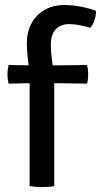

<svg xmlns="http://www.w3.org/2000/svg" viewBox="-20 -760 412 784"><path d="M150 -492.5 335.5 -494.5Q340 -476 340 -457Q340 -447 339 -437.2Q338 -427.5 335.5 -418.5L149.5 -421L15 -418.5Q13 -427.5 11.8 -437.2Q10.5 -447 10.5 -457Q10.5 -466.5 11.8 -475.8Q13 -485 15 -494.5ZM101 -449Q98 -485 93.8 -519Q89.5 -553 89.5 -583.5Q89.5 -628 107.8 -663Q126 -698 160.8 -718.8Q195.5 -739.5 244.5 -739.5Q278 -739.5 313.2 -732.2Q348.5 -725 372 -715.5Q372 -697.5 365.8 -677.8Q359.5 -658 348.5 -646.5Q329 -652.5 306 -657Q283 -661.5 262 -661.5Q227 -661.5 207.2 -639.8Q187.5 -618 187.5 -577.5Q187.5 -548 192.2 -514.8Q197 -481.5 201.5 -447.5V0Q190 2 176.8 3Q163.5 4 150.5 4Q138.5 4 125.5 3Q112.5 2 101 0Z"/></svg>

Font: Signika Light
Style: Regular
Weight: 400
Version: Version 2.003;gftools[0.9.32]